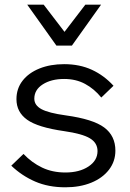

<svg xmlns="http://www.w3.org/2000/svg" viewBox="-20 -781 554 817"><path d="M28 -76 80 -126Q115 -89 159 -68Q203 -47 258 -47Q318 -47 356.5 -72.5Q395 -98 395 -138Q395 -173 362.5 -192.5Q330 -212 253 -223Q141 -239 95.5 -271.5Q50 -304 50 -359Q50 -404 76 -437.5Q102 -471 148 -489.5Q194 -508 253 -508Q319 -508 371 -484Q423 -460 463 -416L411 -366Q381 -403 342 -424Q303 -445 253 -445Q198 -445 162 -422Q126 -399 126 -361Q126 -333 156.5 -316.5Q187 -300 260 -290Q376 -274 423.5 -238.5Q471 -203 471 -140Q471 -94 443.5 -58.5Q416 -23 368 -3.5Q320 16 258 16Q186 16 129.5 -8.5Q73 -33 28 -76ZM96 -761H166L287 -603H222L343 -761H410L286 -587H220Z"/></svg>

Font: Wix Madefor Display
Style: Regular
Weight: 400
Designer: Dalton Maag Ltd
Foundry: Dalton Maag Ltd
Version: Version 3.100